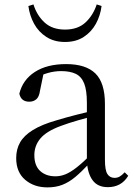

<svg xmlns="http://www.w3.org/2000/svg" viewBox="-20 -814 597 849"><path d="M189.7 14.6Q130.5 14.6 91.1 -19.1Q51.6 -52.8 51.6 -115.1Q51.6 -153.9 68.8 -184.3Q85.9 -214.6 125.4 -239Q164.9 -263.5 230.9 -282.3Q272.8 -294.9 318.8 -306.7Q364.8 -318.5 404.8 -327.7V-303.3Q364.8 -293.3 323.7 -281.5Q282.6 -269.7 248.6 -257Q185.3 -233.6 158.6 -201.7Q131.9 -169.7 131.9 -128.2Q131.9 -81.6 157.5 -58Q183.2 -34.4 225.1 -34.4Q247.6 -34.4 269.6 -43.3Q291.6 -52.2 319.7 -74.2Q347.7 -96.3 385.8 -134.4L394.5 -87.1H370.9Q339.7 -53.7 312.5 -31.1Q285.2 -8.4 256.1 3.1Q227 14.6 189.7 14.6ZM456.8 13.6Q412.1 13.6 389.8 -16.6Q367.5 -46.7 364.2 -99.7V-103.3V-359Q364.2 -415 352.1 -445.3Q339.9 -475.6 314.7 -487.6Q289.6 -499.6 250 -499.6Q221.3 -499.6 192.1 -491.4Q162.9 -483.2 129.7 -464.7L173.2 -491.9L156.8 -412.7Q153.2 -386 140.7 -375.2Q128.1 -364.3 109.4 -364.3Q73.2 -364.3 65.5 -399.7Q80.4 -461 134.1 -495.8Q187.8 -530.6 272.2 -530.6Q359.5 -530.6 401.8 -489.2Q444 -447.8 444 -354.6V-107.7Q444 -60.8 455.1 -44.2Q466.1 -27.5 486.4 -27.5Q499 -27.5 509 -33.2Q519 -38.8 531.4 -52.1L547.1 -36.7Q531.2 -10.7 508.6 1.4Q486 13.6 456.8 13.6ZM105.5 -787.4 127.9 -794.4Q143.3 -745.5 177.4 -714.3Q211.5 -683.2 267.3 -683.2Q323.9 -683.2 357.8 -714.5Q391.7 -745.9 407.7 -794.4L429.1 -787.4Q423.8 -745 404.1 -709Q384.4 -672.9 350.2 -650.7Q316.1 -628.4 267.3 -628.4Q219.5 -628.4 185 -650.7Q150.4 -672.9 130.7 -709Q111.1 -745 105.5 -787.4Z"/></svg>

Font: Noto Serif KR
Style: Regular
Weight: 200
Designer: Ryoko NISHIZUKA 西塚涼子 (kana & ideographs); Frank Grießhammer (Latin, Greek & Cyrillic); Wenlong ZHANG 张文龙 (bopomofo); San
Foundry: Adobe
Version: Version 2.001;hotconv 1.1.0;makeotfexe 2.6.0